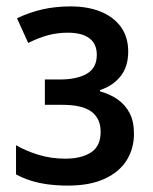

<svg xmlns="http://www.w3.org/2000/svg" viewBox="-20 -569 476 599"><path d="M201 -549Q254 -549 294.5 -532.5Q335 -516 357.5 -484.5Q380 -453 380 -408Q380 -361 356 -331Q332 -301 292 -288V-284Q324 -275 347.5 -258.5Q371 -242 384.5 -216Q398 -190 398 -152Q398 -106 375.5 -69.5Q353 -33 307 -11.5Q261 10 192 10Q158 10 128.5 6Q99 2 74.5 -6Q50 -14 30 -25V-116Q59 -99 98.5 -86.5Q138 -74 184 -74Q234 -74 264 -93.5Q294 -113 294 -158Q294 -199 265.5 -220.5Q237 -242 174 -242H120V-321H166Q220 -321 251 -339Q282 -357 282 -398Q282 -432 259 -449.5Q236 -467 191 -467Q159 -467 129.5 -459Q100 -451 68 -435L33 -512Q73 -531 113.5 -540Q154 -549 201 -549Z"/></svg>

Font: Noto Sans Display SemiCondensed Medium
Style: Regular
Weight: 500
Width: 4
Designer: Monotype Design Team
Foundry: Monotype Imaging Inc.
Version: Version 2.003